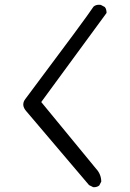

<svg xmlns="http://www.w3.org/2000/svg" viewBox="-20 -782 540 798"><path d="M370.1 -3.9Q383.8 -3.9 392.6 -11.2L400.9 -27.3Q400.4 -58.1 379.4 -80.6L151.4 -357.9L422.4 -727.5Q422.9 -729 422.9 -730.5Q422.9 -731.9 422.6 -733.6Q422.4 -735.4 422.1 -737.5Q421.9 -739.7 421.1 -741.9Q420.4 -744.1 419.9 -746.1Q418 -750 415.5 -752.9L398.9 -761.7Q394.5 -762.2 390.6 -762.2Q377.9 -762.2 368.7 -754.4Q342.3 -713.4 85 -370.1Q79.6 -362.8 78.1 -357.4Q76.7 -352.1 76.7 -348.9Q76.7 -345.7 77.1 -343.3Q78.6 -332.5 88.4 -320.8L350.1 -12.7L366.7 -4.4Q368.7 -3.9 370.1 -3.9Z"/></svg>

Font: NaikaiFont
Style: Light
Weight: 300
Version: Version 1.89